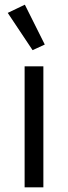

<svg xmlns="http://www.w3.org/2000/svg" viewBox="-20 -799 290 819"><path d="M85 0V-516H165V0ZM13 -744 86 -779 171 -609 119 -585Z"/></svg>

Font: IBM Plex Sans Hebrew
Style: Regular
Weight: 400
Designer: Mike Abbink, Paul van der Laan, Pieter van Rosmalen, Yanek Iontef
Foundry: Bold Monday
Version: Version 1.2